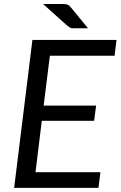

<svg xmlns="http://www.w3.org/2000/svg" viewBox="-20 -910 584 930"><path d="M535 -640H221.5L191.5 -398.5H445.5L436 -325H182.5L152 -76H466.5L457 0H48.5L137 -716.5H544.5ZM285.5 -890.5Q301 -890.5 308 -887.2Q315 -884 323 -874.5L406.5 -773H334.5Q324.5 -773 319 -776.2Q313.5 -779.5 306 -785.5L188.5 -890.5Z"/></svg>

Font: Lato TR
Style: Italic
Weight: 400
Italic angle: -12°
Designer: Lukasz Dziedzic
Foundry: tyPoland Lukasz Dziedzic
Version: Version 1.104 2013